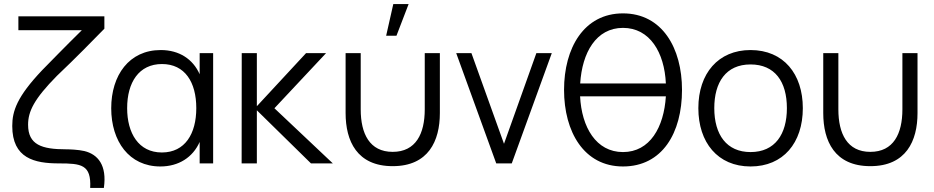

<svg xmlns="http://www.w3.org/2000/svg" viewBox="-20 -800 4572 940"><path d="M421.5 120H488.5C504.5 8.5 459 -44.5 393 -60.5C363 -67.5 320 -69 303.5 -69C184.5 -69 117.5 -91 117.5 -189.5C117.5 -254.5 147 -315.5 258.5 -428.5C353.5 -518.5 430 -597.5 491 -659.5V-720H70V-652H380.5C296.5 -569.5 223 -493.5 186 -456C63.5 -326.5 40 -257 40 -183C40 -24.5 149.5 0 268.5 0C377.5 0 427.5 5.5 421.5 120Z M765 15C854.5 15 924 -29.5 957.5 -105V0H1023.5V-540H957.5V-436.5C924.5 -511 857 -555 767 -555C612 -555 524.5 -431.5 524.5 -270C524.5 -108.5 612 15 765 15ZM772.5 -53.5C658.5 -53.5 602.5 -148 602.5 -270.5C602.5 -396.5 660 -486.5 773 -486.5C885.5 -486.5 941 -397.5 941 -270.5C941 -145.5 886 -53.5 772.5 -53.5Z M1163 0H1237.5V-260L1502.5 0H1609.5L1323.5 -270L1576.5 -540H1478.5L1237.5 -280V-540H1163.5Z M1905.5 -780 1870.5 -625H1921L1980.5 -780ZM1672 -246.5C1672 -110 1727.5 13.5 1902.5 13.5C2077.5 13.5 2133.5 -110 2133.5 -246.5V-540H2059.5V-264.5C2059.5 -145.5 2016 -56.5 1902.5 -56.5C1789.5 -56.5 1746 -145.5 1746 -264.5V-540H1672Z M2409.5 0H2485.5L2681.5 -540H2606L2447.5 -96L2288 -540H2213.5Z M3030 15C3222 15 3319 -148.5 3319 -360C3319 -564.5 3222 -734.5 3030 -734.5C2838.5 -734.5 2741.5 -564.5 2741.5 -360C2741.5 -155.5 2838.5 15 3030 15ZM3030 -663.5C3162 -663.5 3233 -542.5 3240 -391.5H2820.5C2830 -542.5 2898.5 -663.5 3030 -663.5ZM3030 -55.5C2898.5 -55.5 2827.5 -177 2820 -328.5H3240C3230.5 -177 3162 -55.5 3030 -55.5Z M3654.5 15C3814.5 15 3910.5 -100.5 3910.5 -270.5C3910.5 -437.5 3816.5 -555 3654.5 -555C3496.5 -555 3399 -440.5 3399 -270.5C3399 -103 3493.5 15 3654.5 15ZM3654.5 -55.5C3537.5 -55.5 3477 -140.5 3477 -270.5C3477 -396.5 3533.5 -484.5 3654.5 -484.5C3773.5 -484.5 3832.5 -400.5 3832.5 -270.5C3832.5 -143 3774.5 -55.5 3654.5 -55.5Z M4010.5 -246.5C4010.5 -110 4066 13.5 4241 13.5C4416 13.5 4472 -110 4472 -246.5V-540H4398V-264.5C4398 -145.5 4354.5 -56.5 4241 -56.5C4128 -56.5 4084.5 -145.5 4084.5 -264.5V-540H4010.5Z"/></svg>

Font: Hauora
Style: Regular
Weight: 400
Designer: Mikhail Sharanda
Foundry: WCYS & Co.
Version: Version 1.010